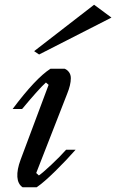

<svg xmlns="http://www.w3.org/2000/svg" viewBox="-20 -790 490 810"><path d="M145 -560.1 124 -574.2 377 -770 450.2 -715.8ZM132.8 -60.1 144 -49.8Q158.7 -59.6 196.3 -94.7Q233.9 -129.9 258.8 -158.2H298.8Q261.7 -115.7 213.6 -68.4Q165.5 -21 134.8 0H75.2Q55.2 -13.7 53.2 -43.9Q51.3 -74.2 66.9 -116.2L185.1 -432.1L173.8 -441.9Q146 -417.5 73.2 -330.1H33.2Q130.4 -460 192.9 -500H252.9Q263.7 -495.6 271.2 -485.4Q278.8 -475.1 278.8 -460Q278.8 -432.1 263.2 -394Z"/></svg>

Font: Happy Times at the IKOB New Game Plus Edition
Style: Italic
Weight: 400
Italic angle: -16°
Designer: Lucas Le Bihan
Foundry: Lucas Le Bihan
Version: Version 1.000;PS 1.0;hotconv 1.0.88;makeotf.lib2.5.647800